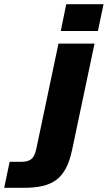

<svg xmlns="http://www.w3.org/2000/svg" viewBox="-110 -746 514 916"><path d="M180 -598H357L384 -726H206ZM-90 150H2C141 150 204 109 234 -31L341 -538H169L63 -35C53 12 34 26 -10 26H-64Z"/></svg>

Font: Geist ExtraBold
Style: Italic
Weight: 800
Italic angle: -12°
Designer: Basement.studio, Andrés Briganti, Mateo Zaragoza
Foundry: Basement.studio, Vercel, Andrés Briganti, Guido Ferreyra, Mateo Zaragoza
Version: Version 1.500